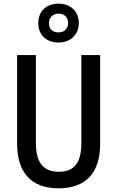

<svg xmlns="http://www.w3.org/2000/svg" viewBox="-20 -1013 637 1043"><path d="M298 -782C364 -782 408 -825 408 -889C408 -952 362 -993 298 -993C231 -993 188 -952 188 -887C188 -824 231 -782 298 -782ZM299 -837C264 -837 246 -857 246 -888C246 -918 268 -939 299 -939C330 -939 350 -918 350 -888C350 -857 329 -837 299 -837ZM524 -231V-714H422V-237C422 -128 383 -80 300 -80C218 -80 175 -126 175 -236V-714H73V-231C73 -74 152 10 298 10C448 10 524 -76 524 -231Z"/></svg>

Font: Noto Sans Gujarati Condensed Medium
Style: Regular
Weight: 500
Width: 3
Designer: Jelle Bosma - Monotype Design Team, Universal Thirst
Foundry: Monotype Imaging Inc.
Version: Version 2.106